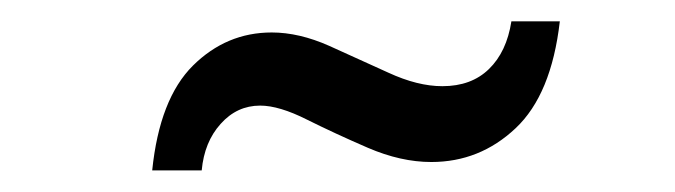

<svg xmlns="http://www.w3.org/2000/svg" viewBox="-20 -450 626 178"><path d="M121.1 -292Q127.9 -358.4 158.9 -389.2Q189.9 -419.9 231.9 -419.9Q257.3 -419.9 285.2 -407.5Q313 -395 340.1 -382.6Q367.2 -370.1 390.1 -370.1Q417 -370.1 433.3 -386Q449.7 -401.9 454.1 -430.2H499Q491.2 -362.3 458 -331.1Q424.8 -299.8 379.9 -299.8Q351.6 -299.8 321 -313Q290.5 -326.2 264.6 -339.1Q238.8 -352.1 221.2 -352.1Q199.7 -352.1 184.6 -335.2Q169.4 -318.4 167 -292Z"/></svg>

Font: Hubot Sans
Style: Italic
Weight: 400
Italic angle: -10°
Designer: Deni Anggara
Foundry: GitHub
Version: Version 1.001;gftools[0.9.31]